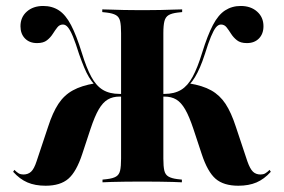

<svg xmlns="http://www.w3.org/2000/svg" viewBox="-20 -602 938 634"><path d="M130.6 11.3Q96 11.3 70.6 0.4Q45.2 -10.5 23.4 -34.7L27.4 -41.1Q35.5 -33.1 41.9 -29.4Q48.4 -25.8 57.3 -25.8Q72.6 -25.8 82.7 -35.1Q92.7 -44.4 100.8 -69.4L138.7 -183.1Q154 -230.6 173 -259.3Q191.9 -287.9 220.6 -303.6Q249.2 -319.4 292.7 -326.6V-321.8Q282.3 -333.1 273.8 -347.2Q265.3 -361.3 257.7 -379.8Q250 -398.4 241.1 -423.4Q229.8 -459.7 221 -481Q212.1 -502.4 204.4 -511.7Q196.8 -521 187.9 -521Q176.6 -521 169.4 -511.7Q162.1 -502.4 154.4 -490.3Q146.8 -478.2 135.1 -469Q123.4 -459.7 102.4 -459.7Q77.4 -459.7 62.5 -475Q47.6 -490.3 47.6 -515.3Q47.6 -545.2 68.5 -563.7Q89.5 -582.3 122.6 -582.3Q152.4 -582.3 174.6 -567.7Q196.8 -553.2 214.5 -519.4Q232.3 -485.5 250 -428.2Q265.3 -378.2 281.5 -348.4Q297.6 -318.5 319.8 -305.2Q341.9 -291.9 375 -291.9H393.5V-283.1H375Q352.4 -283.1 335.9 -273.4Q319.4 -263.7 306 -240.7Q292.7 -217.7 279 -176.6L251.6 -93.5Q232.3 -34.7 205.6 -11.7Q179 11.3 130.6 11.3ZM766.9 11.3Q718.5 11.3 691.9 -11.7Q665.3 -34.7 646 -93.5L618.5 -176.6Q604.8 -217.7 591.5 -240.7Q578.2 -263.7 562.1 -273.4Q546 -283.1 522.6 -283.1H504V-291.9H522.6Q555.6 -291.9 577.8 -305.2Q600 -318.5 616.1 -348.4Q632.3 -378.2 647.6 -428.2Q665.3 -485.5 683.1 -519.4Q700.8 -553.2 723.4 -567.7Q746 -582.3 775 -582.3Q808.1 -582.3 829 -563.7Q850 -545.2 850 -515.3Q850 -490.3 835.1 -475Q820.2 -459.7 795.2 -459.7Q774.2 -459.7 762.5 -469Q750.8 -478.2 743.1 -490.3Q735.5 -502.4 728.2 -511.7Q721 -521 709.7 -521Q700.8 -521 693.1 -511.7Q685.5 -502.4 676.6 -481Q667.7 -459.7 656.5 -423.4Q648.4 -398.4 640.3 -379.8Q632.3 -361.3 623.8 -347.2Q615.3 -333.1 604.8 -321.8V-326.6Q649.2 -319.4 677.4 -303.6Q705.6 -287.9 724.6 -259.3Q743.5 -230.6 758.9 -183.1L796.8 -69.4Q805.6 -44.4 815.3 -35.1Q825 -25.8 840.3 -25.8Q849.2 -25.8 855.6 -29.4Q862.1 -33.1 870.2 -41.1L874.2 -34.7Q852.4 -10.5 827 0.4Q801.6 11.3 766.9 11.3ZM437.9 -2.4Q412.1 -2.4 389.5 -2Q366.9 -1.6 349.2 -1.2Q331.5 -0.8 318.5 0V-8.9L333.1 -10.5Q353.2 -12.9 363.3 -19Q373.4 -25 376.6 -38.7Q379.8 -52.4 379.8 -78.2V-492.7Q379.8 -518.5 376.6 -532.3Q373.4 -546 362.9 -552Q352.4 -558.1 332.3 -560.5L317.7 -562.1V-571Q329.8 -571 348.4 -570.2Q366.9 -569.4 389.5 -569Q412.1 -568.5 438.7 -568.5H449.2H460.5Q487.1 -568.5 509.7 -569Q532.3 -569.4 550.8 -570.2Q569.4 -571 581.5 -571V-562.1L566.9 -560.5Q546.8 -558.1 536.7 -552Q526.6 -546 523 -532.3Q519.4 -518.5 519.4 -492.7V-78.2Q519.4 -52.4 522.6 -38.7Q525.8 -25 536.3 -19Q546.8 -12.9 566.1 -10.5L580.6 -8.9V0Q568.5 -0.8 550.4 -1.2Q532.3 -1.6 509.7 -2Q487.1 -2.4 461.3 -2.4H449.2Z"/></svg>

Font: Playfair 144pt SemiCondensed ExtraBold
Style: Regular
Weight: 800
Width: 4
Designer: Claus Eggers Sørensen
Foundry: Claus Eggers Sørensen
Version: Version 2.203